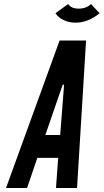

<svg xmlns="http://www.w3.org/2000/svg" viewBox="-20 -937 516 957"><path d="M10 0H115L166 -150H270L259 0H364L409 -735H277ZM206 -264 286 -496 293 -515H299L298 -496L280 -264ZM356.5 -824Q419 -824 476.5 -871L433.5 -917Q410.5 -894 371.5 -894Q335 -894 319.5 -917L256.5 -871Q271 -849 297.8 -836.5Q324.5 -824 356.5 -824Z"/></svg>

Font: League Gothic
Style: Italic
Weight: 400
Designer: The League of Moveable Type
Version: Version 1.600; ttfautohint (v1.8.3)